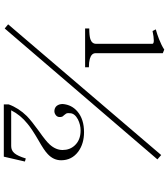

<svg xmlns="http://www.w3.org/2000/svg" viewBox="45 -866 909 1040"><g transform="rotate(90 500.0 -346.5)"><path d="M134.8 -352.5H344.7V-373Q317.4 -373 299.8 -377.9Q268.6 -386.7 268.6 -409.2V-773.4L249 -781.2Q227.5 -766.6 192.4 -752.9Q165 -742.2 139.6 -735.4L148.4 -717.8Q181.6 -724.6 199.2 -724.6Q217.8 -724.6 217.8 -716.8V-412.1Q217.8 -389.6 192.4 -380.9Q173.8 -375 134.8 -375ZM545.9 87.9H829.1L855.5 -26.4L838.9 -31.2Q825.2 13.7 809.6 31.2Q794.9 47.9 771.5 47.9H578.1Q603.5 -2.9 651.4 -41Q679.7 -64.5 738.3 -98.6Q795.9 -130.9 815.4 -150.4Q848.6 -181.6 848.6 -222.7Q848.6 -280.3 801.8 -315.4Q758.8 -346.7 696.3 -346.7Q627 -346.7 585 -311.5Q547.9 -280.3 543.9 -231.4Q543.9 -211.9 553.7 -199.2Q562.5 -188.5 577.1 -186.5Q589.8 -184.6 600.6 -191.4Q612.3 -198.2 614.3 -210.9Q615.2 -221.7 612.3 -228.5Q610.4 -232.4 604.5 -238.3Q598.6 -245.1 595.7 -250Q591.8 -258.8 593.8 -271.5Q594.7 -295.9 627 -313.5Q656.2 -328.1 687.5 -328.1Q739.3 -328.1 768.6 -295.9Q793 -269.5 793 -230.5Q793 -193.4 762.7 -160.2Q744.1 -139.6 692.4 -103.5Q635.7 -62.5 609.4 -37.1Q565.4 7.8 545.9 61.5ZM112.3 64.5 134.8 83 843.8 -744.1 820.3 -764.6Z"/></g></svg>

Font: BatangChe
Style: Regular
Weight: 400
Monospace: yes
Version: Version 2.21